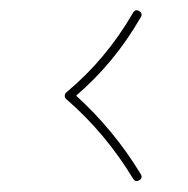

<svg xmlns="http://www.w3.org/2000/svg" viewBox="-20 -490 360 367"><path d="M246.1 -145.5C251 -148.4 252 -152.3 249 -157.2C214.4 -214.4 172.4 -264.6 125.5 -307.1C173.8 -348.6 214.4 -397 249 -457C252 -461.9 251 -465.8 246.1 -468.8C241.2 -471.7 237.3 -470.7 234.4 -465.8C199.2 -404.8 156.2 -354.5 106.9 -313.5C103.5 -311 102.1 -304.7 106.4 -300.8C156.7 -257.3 199.2 -206.5 234.4 -148.4C237.3 -143.6 241.2 -142.6 246.1 -145.5Z"/></svg>

Font: Mikhak Thin
Style: Regular
Weight: 100
Designer: Amin Abedi
Version: Version 3.2